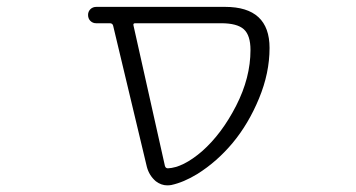

<svg xmlns="http://www.w3.org/2000/svg" viewBox="-20 -565 1040 561"><path d="M375 -497.1Q368.2 -497.1 370.1 -490.2L461.9 -80.1Q463.9 -73.2 470.7 -73.2Q514.6 -75.2 570.3 -123Q627.9 -173.8 669.9 -255.9Q711.9 -337.9 711.9 -418.9Q711.9 -461.9 692.4 -479.5Q672.9 -497.1 626 -497.1ZM767.6 -424.8Q767.6 -351.6 736.8 -277.3Q706.1 -203.1 660.2 -147.9Q614.3 -92.8 556.6 -56.6Q516.6 -32.2 480.5 -24.4Q474.6 -23.4 468.8 -23.4Q451.2 -23.4 435.5 -35.2Q416 -51.8 409.2 -77.1L310.5 -490.2Q308.6 -497.1 300.8 -497.1H260.7Q251 -497.1 244.1 -503.9Q237.3 -510.7 237.3 -521.5Q237.3 -531.2 244.1 -538.1Q251 -544.9 261.7 -544.9H635.7Q636.7 -544.9 637.7 -544.9Q767.6 -544.9 767.6 -424.8Z"/></svg>

Font: Rounded-X Mgen+ 1m light
Style: Regular
Weight: 200
Designer: [Source Han Sans]
Ryoko NISHIZUKA  (kana & ideographs); Paul D. Hunt (Latin, Greek & Cyrillic); Wenlong ZHANG  (bopomofo
Version: Version 1.059.20150602